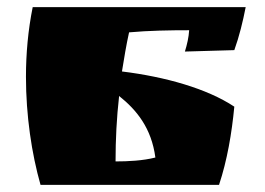

<svg xmlns="http://www.w3.org/2000/svg" viewBox="-20 -520 746 540"><path d="M315 -250C364 -211 406 -160 417 -77C382 -68 340 -66 305 -66C305 -127 308 -188 315 -250ZM72 -500C59 -436 53 -369 53 -304C53 -195 69 -88 94 0C261 0 429 0 596 0C619 -69 632 -146 639 -220C562 -271 445 -304 323 -319C329 -356 335 -393 343 -429C398 -434 459 -435 512 -435C511 -416 506 -394 500 -375C548 -376 591 -378 639 -379C653 -418 663 -459 671 -500C471 -500 272 -500 72 -500Z"/></svg>

Font: Ruslan Display
Style: Regular
Weight: 400
Designer: Denis Masharov, Vladimir Rabdu
Foundry: Denis Masharov, Vladimir Rabdu
Version: Version 1.001